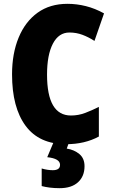

<svg xmlns="http://www.w3.org/2000/svg" viewBox="-20 -744 590 1004"><path d="M343 -574Q287 -574 256.5 -515.5Q226 -457 226 -354Q226 -140 351 -140Q390 -140 425.5 -153.5Q461 -167 497 -185V-30Q423 10 326 10Q185 10 114 -86Q43 -182 43 -355Q43 -464 77.5 -547.5Q112 -631 176.5 -677.5Q241 -724 333 -724Q381 -724 429 -712Q477 -700 524 -674L474 -530Q443 -550 411 -562Q379 -574 343 -574ZM422 125Q422 178 388 209Q354 240 292 240Q264 240 240.5 237Q217 234 198 229V137Q215 142 229.5 144Q244 146 256 146Q294 146 294 118Q294 85 227 78L260 0H341L329 33Q368 39 395 61.5Q422 84 422 125Z"/></svg>

Font: Noto Sans Myanmar Condensed Black
Style: Regular
Weight: 900
Width: 3
Designer: Monotype Design Team
Foundry: Monotype Imaging Inc.
Version: Version 2.107; ttfautohint (v1.8.4.7-5d5b)